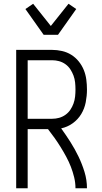

<svg xmlns="http://www.w3.org/2000/svg" viewBox="-20 -1000 540 1020"><path d="M66 0V-735H257Q283 -735 309.5 -729Q336 -723 358.5 -709Q381 -695 398 -674Q415 -653 425 -628.5Q435 -604 438.5 -577.5Q442 -551 442 -524Q442 -491 435.5 -457Q429 -423 411.5 -394Q394 -365 366 -345Q338 -325 305 -318Q331 -282 354.5 -245Q378 -208 397 -168.5Q416 -129 429 -86.5Q442 -44 442 0H381Q381 -29 374 -58Q367 -87 356.5 -114Q346 -141 332 -167Q318 -193 302.5 -218Q287 -243 270 -267Q253 -291 235 -314H127V0ZM127 -369H257Q276 -369 294 -374Q312 -379 327.5 -390Q343 -401 353.5 -416.5Q364 -432 370.5 -450Q377 -468 379 -487Q381 -506 381 -524Q381 -543 379 -562Q377 -581 370.5 -598.5Q364 -616 353.5 -632Q343 -648 327.5 -659Q312 -670 294 -675Q276 -680 257 -680H127ZM212 -815 115 -952 156 -980 250 -862 344 -980 385 -952 288 -815Z"/></svg>

Font: Iosevka Term Curly Light
Style: Regular
Weight: 300
Designer: Belleve Invis
Foundry: Belleve Invis
Version: Version 32.3.0